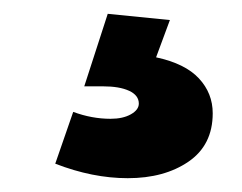

<svg xmlns="http://www.w3.org/2000/svg" viewBox="-20 -29 351 278"><path d="M226 0 206 54Q248 63 268 84.5Q288 106 288 135Q288 181 253 205Q218 229 165 229Q114 229 60 208L86 133Q113 143 140 143Q158 143 169.5 136.5Q181 130 181 121Q181 109 167 102.5Q153 96 129 96H102L136 -9Z"/></svg>

Font: Gontserrat SemiBold
Style: Regular
Weight: 600
Designer: Julieta Ulanovsky
Foundry: Julieta Ulanovsky
Version: Version 6.001